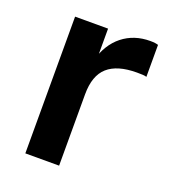

<svg xmlns="http://www.w3.org/2000/svg" viewBox="-103 -597 596 673"><g transform="rotate(20 195.0 -260.0)"><path d="M67 0V-510H190V-387H193V0ZM193 -266 180 -387Q198 -452 241 -486Q284 -520 344 -520Q365 -520 374 -516V-397Q369 -399 360 -399.5Q351 -400 338 -400Q265 -400 229 -368Q193 -336 193 -266Z"/></g></svg>

Font: Instrument Sans SemiBold
Style: Regular
Weight: 600
Designer: Rodrigo Fuenzalida
Foundry: fragTYPE
Version: Version 1.000;gftools[0.9.28]